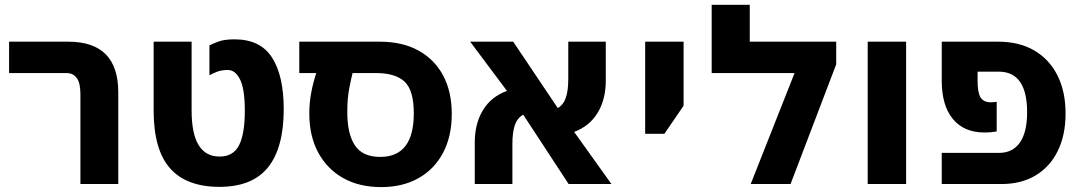

<svg xmlns="http://www.w3.org/2000/svg" viewBox="-20 -762 4473 795"><path d="M469.7 0H313V-372.1Q313 -418.5 297.9 -439Q282.7 -459.5 255.4 -459.5H17.6V-589.4H262.7Q469.7 -589.4 469.7 -379.9Z M888.7 11.7Q752 11.7 684.1 -65.2Q616.2 -142.1 616.2 -304.2V-589.4H773.4V-304.2Q773.4 -113.8 889.2 -113.8Q945.8 -113.8 969.7 -160.4Q993.7 -207 993.7 -304.2Q993.7 -393.1 974.1 -432.6Q954.6 -472.2 923.3 -472.2Q897 -472.2 878.4 -464.8Q859.9 -457.5 847.2 -450.2V-574.2Q860.8 -581.1 885 -590.1Q909.2 -599.1 951.2 -599.1Q1058.1 -599.1 1106.4 -523.7Q1154.8 -448.2 1154.8 -310.1Q1154.8 -149.9 1089.8 -69.1Q1024.9 11.7 888.7 11.7Z M1558.1 12.7Q1467.3 12.7 1400.6 -24.9Q1334 -62.5 1297.4 -130.9Q1260.7 -199.2 1260.7 -291.5Q1260.7 -336.4 1268.8 -379.2Q1276.9 -421.9 1289.6 -459.5H1219.2V-589.4H1552.2Q1646.5 -589.4 1713.1 -552.5Q1779.8 -515.6 1815.2 -448.7Q1850.6 -381.8 1850.6 -290.5Q1850.6 -197.3 1814.5 -129.2Q1778.3 -61 1712.6 -24.2Q1647 12.7 1558.1 12.7ZM1554.2 -112.3Q1693.4 -112.3 1693.4 -292.5Q1693.4 -388.7 1655 -424.1Q1616.7 -459.5 1537.1 -459.5H1439.9Q1434.6 -439.5 1426.3 -397.2Q1418 -355 1418 -298.3Q1418 -206.5 1450 -159.4Q1481.9 -112.3 1554.2 -112.3Z M2101.6 0H1945.8V-171.9Q1945.8 -250 1979.7 -305.9Q2013.7 -361.8 2079.1 -385.7L1926.8 -589.4H2105L2289.6 -314.5Q2313.5 -328.6 2323.2 -358.2Q2333 -387.7 2333 -434.6V-589.4H2488.3V-427.7Q2488.3 -351.1 2455.1 -295.7Q2421.9 -240.2 2357.4 -215.8L2511.7 0H2334.5L2146.5 -287.1Q2121.6 -273.4 2111.6 -243.4Q2101.6 -213.4 2101.6 -165.5Z M2731 -208H2651.4V-589.4H2810.5V-324.2Z M3084.5 -742.2V-589.4H3442.4V-495.6L3253.4 0H3088.4L3270 -459.5H2926.8V-742.2Z M3731.9 0H3572.8V-589.4H3731.9Z M4126 0H3879.4V-128.9H4116.2Q4172.9 -128.9 4202.9 -171.6Q4232.9 -214.4 4232.9 -296.9Q4232.9 -465.3 4115.2 -465.3H4027.8V-426.8Q4027.8 -377.9 4040.5 -358.2Q4053.2 -338.4 4083 -338.4Q4090.3 -338.4 4095.2 -339.1Q4100.1 -339.8 4106.9 -340.3V-217.8Q4098.6 -216.3 4085.4 -214.8Q4072.3 -213.4 4056.2 -213.4Q3971.7 -213.4 3925.5 -269.3Q3879.4 -325.2 3879.4 -427.2V-589.4H4113.3Q4200.2 -589.4 4262.5 -553Q4324.7 -516.6 4358.4 -450Q4392.1 -383.3 4392.1 -292Q4392.1 -203.1 4360.1 -137.5Q4328.1 -71.8 4268.6 -35.9Q4209 0 4126 0Z"/></svg>

Font: Lunasima
Style: Bold
Weight: 700
Designer: The DocRepair Project, Monotype Design Team
Foundry: Google
Version: Version 2.009